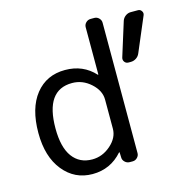

<svg xmlns="http://www.w3.org/2000/svg" viewBox="-111 -880 950 975"><g transform="rotate(-15 364.0 -392.0)"><path d="M134.8 -283.2Q134.8 -183.6 171.9 -133.3Q209 -83 275.4 -83Q329.1 -83 372.6 -121.1Q416 -159.2 416 -207V-359.4Q416 -407.2 373 -445.8Q330.1 -484.4 275.4 -484.4Q134.8 -484.4 134.8 -283.2ZM611.3 -721.7Q616.2 -736.3 628.9 -745.6Q641.6 -754.9 656.2 -754.9H695.3Q707 -754.9 713.9 -744.1Q717.8 -738.3 717.8 -732.4Q717.8 -727.5 715.8 -722.7L639.6 -543Q633.8 -528.3 620.6 -519.5Q607.4 -510.7 591.8 -510.7H580.1Q566.4 -510.7 559.1 -521Q551.8 -531.2 555.7 -543.9ZM504.9 -54.7Q504.9 -41 494.6 -30.8Q484.4 -20.5 470.7 -20.5H455.1Q440.4 -20.5 429.7 -30.8Q418.9 -41 418.9 -54.7L418 -81.1Q418 -82 417 -82.5Q416 -83 415 -82Q352.5 -10.7 257.8 -10.7Q164.1 -10.7 104.5 -84.5Q44.9 -158.2 44.9 -283.2Q44.9 -413.1 102.5 -485.4Q160.2 -557.6 257.8 -557.6Q352.5 -557.6 413.1 -491.2Q414.1 -490.2 415 -490.7Q416 -491.2 416 -492.2V-740.2Q416 -753.9 426.3 -764.2Q436.5 -774.4 451.2 -774.4H470.7Q484.4 -774.4 494.6 -764.2Q504.9 -753.9 504.9 -740.2Z"/></g></svg>

Font: Gen Jyuu GothicL Regular
Style: Regular
Weight: 400
Designer: [Source Han Sans]
Ryoko NISHIZUKA  (kana & ideographs); Paul D. Hunt (Latin, Greek & Cyrillic); Wenlong ZHANG  (bopomofo
Version: Version 1.002.20150607